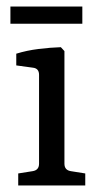

<svg xmlns="http://www.w3.org/2000/svg" viewBox="-20 -570 308 590"><path d="M178 -67Q178 -47 198 -44L242 -37V0H36V-37L80 -44Q100 -47 100 -67V-340Q100 -360 81 -362L30 -369V-405Q62 -415 98.5 -419.5Q135 -424 167 -425L178 -413ZM12 -550H233V-497H12Z"/></svg>

Font: Yrsa
Style: Regular
Weight: 400
Designer: Anna Giedrys (Yrsa+Rasa design), David Brezina (Yrsa art-direction, Rasa art-direction, design)
Foundry: Rosetta Type Foundry
Version: Version 2.004